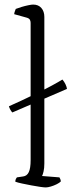

<svg xmlns="http://www.w3.org/2000/svg" viewBox="-20 -820 313 840"><path d="M34 -328Q29 -333 25 -340.5Q21 -348 19 -355Q42 -365 75 -380.5Q108 -396 143 -413Q178 -430 207.5 -446Q237 -462 253 -472Q261 -463 266.5 -451.5Q272 -440 273 -431ZM180 0Q173 0 155.5 -2.5Q138 -5 117 -9Q96 -13 77 -17Q58 -21 47 -25Q47 -33 50 -38Q53 -43 54 -44L81 -48Q98 -50 106 -67Q114 -84 114 -119V-720Q114 -728 110.5 -734Q107 -740 96 -743L42 -758Q43 -766 45.5 -772Q48 -778 49 -781Q59 -785 74 -789.5Q89 -794 103.5 -797Q118 -800 125 -800Q148 -800 161 -785Q174 -770 174 -746V-105Q174 -84 170.5 -69.5Q167 -55 164 -50L240 -44Q242 -41 244 -36Q246 -31 246 -26Q240 -20 228 -14Q216 -8 202.5 -4Q189 0 180 0Z"/></svg>

Font: Texturina Medium 12pt Thin
Style: Regular
Weight: 250
Version: Version 1.002